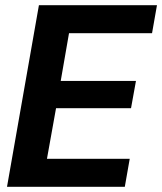

<svg xmlns="http://www.w3.org/2000/svg" viewBox="-20 -720 625 740"><path d="M7 0 130 -700H585L566 -592H246L214 -408H504L485 -303H196L161 -108H480L461 0Z"/></svg>

Font: DM Sans 36pt
Style: Bold Italic
Weight: 700
Italic angle: -10°
Designer: Colophon Foundry, Jonny Pinhorn
Foundry: Colophon Foundry
Version: Version 4.004;gftools[0.9.30]